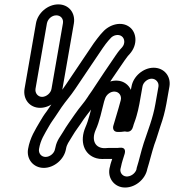

<svg xmlns="http://www.w3.org/2000/svg" viewBox="-20 -784 794 876"><path d="M630 -389C633 -408 653 -425 672 -425C691 -425 706 -408 703 -389L689 -310C678 -245 654 -187 636 -132C623 -92 615 -53 604 -19C603 -16 603 -12 602 -9C595 9 575 23 555 21C537 19 524 1 531 -19C531 -20 532 -22 532 -23C536 -44 543 -63 549 -83C551 -90 555 -113 527 -110C521 -109 514 -109 507 -109H483C475 -109 466 -109 461 -108C415 -106 396 -143 416 -190C435 -231 444 -280 455 -321L459 -333C464 -351 484 -368 504 -366C523 -365 536 -347 531 -327L521 -291C514 -267 504 -235 497 -210C494 -200 496 -182 517 -182H526C537 -182 549 -185 552 -184C559 -182 580 -179 587 -206C590 -219 598 -236 603 -255C608 -274 612 -287 616 -310ZM482 -25C467 24 498 66 541 71C592 77 643 36 652 -13C663 -48 672 -87 684 -124C695 -152 703 -183 712 -209C724 -243 732 -272 739 -310L753 -389C761 -437 728 -475 681 -475C634 -475 588 -436 580 -389L577 -374C567 -397 545 -414 517 -416C469 -420 422 -382 410 -337L406 -325C395 -283 384 -235 370 -204C342 -139 363 -78 420 -62C437 -57 453 -59 474 -59H492C489 -49 484 -37 482 -25ZM231 -104C228 -85 208 -68 188 -68C168 -68 155 -85 158 -104C165 -146 182 -170 204 -209C213 -225 223 -238 233 -253L261 -295C281 -324 301 -345 323 -378L358 -430C373 -452 386 -471 395 -485L449 -565C458 -578 467 -590 474 -598L484 -609C496 -624 521 -630 536 -618C549 -608 552 -585 537 -568L527 -557C521 -550 516 -543 509 -533L454 -452C433 -422 403 -373 383 -346L382 -344C363 -314 345 -297 321 -262C302 -234 285 -212 267 -181C258 -165 239 -144 233 -112ZM281 -104C285 -127 293 -134 310 -163C325 -189 342 -209 362 -240C382 -268 400 -288 423 -323C443 -351 475 -401 495 -430L549 -509C554 -516 559 -523 563 -528L572 -538C610 -581 603 -636 572 -660C535 -689 479 -673 448 -637L438 -626C428 -614 419 -602 408 -587L354 -507C344 -492 332 -474 317 -452L282 -400C263 -371 245 -351 221 -317L193 -276C182 -262 170 -243 161 -227C142 -194 117 -157 108 -104C100 -57 133 -18 180 -18C227 -18 273 -57 281 -104ZM194 -677C198 -698 217 -714 237 -714C257 -714 271 -698 267 -677L215 -379C212 -359 191 -342 172 -342C153 -342 139 -359 142 -379ZM144 -677 92 -379C84 -332 115 -292 163 -292C211 -292 257 -332 265 -379L317 -677C325 -725 294 -764 246 -764C198 -764 152 -725 144 -677Z"/></svg>

Font: Blanket
Style: BdOutlineObl
Weight: 700
Foundry: Cannot Into Space Fonts
Version: Version 0.9